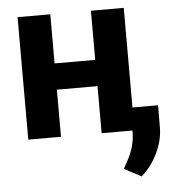

<svg xmlns="http://www.w3.org/2000/svg" viewBox="-52 -577 755 825"><g transform="rotate(-5 325.5 -164.0)"><path d="M54.2 0ZM512.2 0H370.6V-203.1H195.3V0H54.2V-528.3H195.3V-316.4H370.6V-528.3H512.2ZM525.9 199.7 452.1 161.1 469.7 129.4Q502.4 69.8 503.4 10.7V-98.6H622.6L622.1 -1Q621.6 53.2 594.7 108.4Q567.9 163.6 525.9 199.7Z"/></g></svg>

Font: Roboto
Style: Bold
Weight: 700
Designer: Google
Version: Version 2.134; 2016; ttfautohint (v1.6)